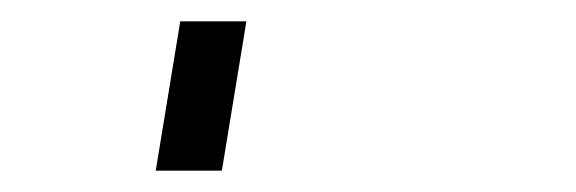

<svg xmlns="http://www.w3.org/2000/svg" viewBox="-20 60 540 180"><path d="M126 220 149 80H211L188 220Z"/></svg>

Font: Iosevka Curly Light
Style: Italic
Weight: 300
Italic angle: -9°
Monospace: yes
Designer: Belleve Invis
Foundry: Belleve Invis
Version: Version 22.1.2; ttfautohint (v1.8.4)